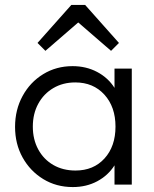

<svg xmlns="http://www.w3.org/2000/svg" viewBox="-20 -748 625 778"><path d="M275 10Q208 10 155 -22.5Q102 -55 71.5 -110Q41 -165 41 -234Q41 -303 71.5 -359Q102 -415 155 -447.5Q208 -480 274 -480Q329 -480 373.5 -456.5Q418 -433 444 -392V-470H514V0H444V-78Q418 -37 374 -13.5Q330 10 275 10ZM286 -57Q359 -57 403.5 -106Q448 -155 448 -235Q448 -315 403 -364.5Q358 -414 285 -414Q235 -414 196 -391Q157 -368 135 -327.5Q113 -287 113 -235Q113 -183 135 -142.5Q157 -102 196 -79.5Q235 -57 286 -57ZM164 -542 132 -574 269 -728H325L462 -574L430 -542L297 -657Z"/></svg>

Font: Outfit Light
Style: Regular
Weight: 300
Designer: Rodrigo Fuenzalida
Foundry: fragTYPE
Version: Version 1.100; ttfautohint (v1.8.4.7-5d5b)